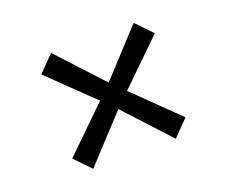

<svg xmlns="http://www.w3.org/2000/svg" viewBox="-83 -669 835 707"><g transform="rotate(-20 334.5 -316.0)"><path d="M282.5 -316 112 -481 173 -543 335 -368 496.5 -543 557 -480.5 388 -316 557 -151 496.5 -89 335 -264 173 -89 113 -151Z"/></g></svg>

Font: Merriweather 36pt SemiBold
Style: Regular
Weight: 600
Version: Version 2.100